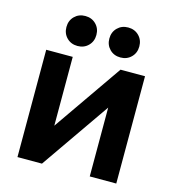

<svg xmlns="http://www.w3.org/2000/svg" viewBox="-109 -825 828 916"><g transform="rotate(15 305.0 -367.0)"><path d="M61 0V-530H192V-190L428 -530H549V0H418V-340L182 0ZM200 -586Q168 -586 147 -607Q126 -628 126 -660Q126 -692 147 -713Q168 -734 200 -734Q232 -734 253 -713Q274 -692 274 -660Q274 -628 253 -607Q232 -586 200 -586ZM412 -586Q380 -586 359 -607Q338 -628 338 -660Q338 -692 359 -713Q380 -734 412 -734Q444 -734 465 -713Q486 -692 486 -660Q486 -628 465 -607Q444 -586 412 -586Z"/></g></svg>

Font: Golos Text SemiBold
Style: Regular
Weight: 600
Designer: A.Korolkova, Vitaly Kuzmin
Foundry: ParaType Ltd
Version: Version 2.004